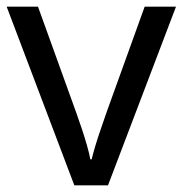

<svg xmlns="http://www.w3.org/2000/svg" viewBox="-20 -556 548 576"><path d="M203 0 0 -536H94L208 -220Q216 -198 225 -171Q234 -144 241 -119.5Q248 -95 251 -78H255Q259 -95 266.5 -120Q274 -145 283.5 -172Q293 -199 300 -220L414 -536H508L304 0Z"/></svg>

Font: TSCustom
Style: Regular
Weight: 400
Designer: Monotype Design Team
Foundry: Monotype Imaging Inc.
Version: Version 2.004; ttfautohint (v1.8.3) -l 8 -r 50 -G 200 -x 14 